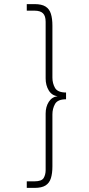

<svg xmlns="http://www.w3.org/2000/svg" viewBox="-20 -708 433 936"><path d="M110.5 208V176H148Q183 176 192.8 159.8Q202.5 143.5 202.5 121.5V-154.5Q202.5 -187.5 217.8 -211.5Q233 -235.5 261 -239Q233 -242 217.8 -267Q202.5 -292 202.5 -325.5V-601.5Q202.5 -630.5 189.5 -643.2Q176.5 -656 148 -656H110.5V-688H148Q183.5 -688 202.2 -676Q221 -664 228.2 -640.5Q235.5 -617 235.5 -583V-329.5Q235.5 -302 248.2 -279.5Q261 -257 302 -257V-224Q261 -224 248.2 -201Q235.5 -178 235.5 -150.5V103Q235.5 137 228.2 160.5Q221 184 202.2 196Q183.5 208 148 208Z"/></svg>

Font: League Spartan Thin
Style: Regular
Weight: 100
Foundry: The League of Moveable Type
Version: Version 2.002